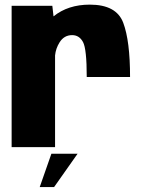

<svg xmlns="http://www.w3.org/2000/svg" viewBox="-20 -620 607 809"><path d="M345.5 -295.5Q345.5 -413.5 329.8 -442.8Q314 -472 284 -472Q250 -472 231 -441.5Q215 -416 212 -386.5V0H29V-595.5H200.5L205.5 -551Q266.5 -600.5 358.5 -600.5Q470.5 -600.5 499.2 -524.2Q528 -448 528 -295.5ZM147.4 168.1 196.5 27.9H306.8L208 168.1Z"/></svg>

Font: Anybody ExtraBold
Style: Regular
Weight: 800
Designer: Tyler Finck
Foundry: Etcetera Type Company
Version: Version 1.010; ttfautohint (v1.8.3) -l 8 -r 50 -G 200 -x 14 